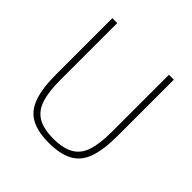

<svg xmlns="http://www.w3.org/2000/svg" viewBox="-183 -855 1024 1024"><g transform="rotate(45 329.0 -343.0)"><path d="M97 -698H134V-268Q134 -179 152 -125Q170 -71 212.5 -46Q255 -21 329 -21Q403 -21 446 -46Q489 -71 506.5 -125Q524 -179 524 -268V-698H561V-274Q561 -171 539 -108Q517 -45 465.5 -16.5Q414 12 328 12Q242 12 191.5 -16.5Q141 -45 119 -108Q97 -171 97 -274Z"/></g></svg>

Font: IBM Plex Sans ExtraLight
Style: Regular
Weight: 250
Designer: Mike Abbink, Paul van der Laan, Pieter van Rosmalen
Foundry: Bold Monday
Version: Version 3.201